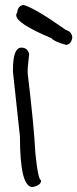

<svg xmlns="http://www.w3.org/2000/svg" viewBox="-20 -745 310 770"><path d="M66 -554Q90 -554 97 -529L91 -470V-451Q116 -244 122 -129Q133 -22 145 -22Q145 -1 110 5Q60 5 60 -197L32 -457V-466Q32 -554 66 -554ZM270 -595Q266 -567 245 -565Q197 -578 186 -592Q45 -651 45 -684Q45 -690 49 -695Q52 -723 75 -725Q121 -712 244 -625Q268 -618 270 -595Z"/></svg>

Font: Just Me Again Down Here
Style: Regular
Weight: 400
Designer: Kimberly Geswein
Foundry: Kimberly Geswein
Version: Version 1.002 2007